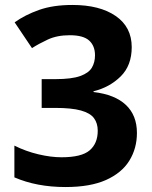

<svg xmlns="http://www.w3.org/2000/svg" viewBox="-20 -744 612 774"><path d="M511 -554Q511 -480 466.5 -436Q422 -392 357 -376V-373Q443 -363 487.5 -321Q532 -279 532 -208Q532 -146 501.5 -96.5Q471 -47 407.5 -18.5Q344 10 244 10Q128 10 38 -29V-157Q84 -134 134.5 -122Q185 -110 228 -110Q309 -110 341.5 -138Q374 -166 374 -217Q374 -247 359 -267.5Q344 -288 306.5 -298.5Q269 -309 202 -309H148V-425H203Q269 -425 303.5 -437.5Q338 -450 350.5 -471.5Q363 -493 363 -521Q363 -559 339.5 -580.5Q316 -602 261 -602Q210 -602 172.5 -584.5Q135 -567 109 -550L39 -654Q81 -684 137.5 -704Q194 -724 272 -724Q382 -724 446.5 -679.5Q511 -635 511 -554Z"/></svg>

Font: Noto Sans Ethiopic
Style: Bold
Weight: 700
Designer: Monotype Design Team
Foundry: Monotype Imaging Inc.
Version: Version 2.102; ttfautohint (v1.8.4.7-5d5b)